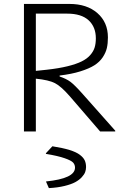

<svg xmlns="http://www.w3.org/2000/svg" viewBox="-20 -675 654 986"><path d="M571.8 -3.9V0H494.1L337.9 -181.2Q293.5 -231.9 262.2 -248Q231 -264.2 164.1 -271V0H103V-654.8H336.9Q426.3 -654.8 480.2 -607.7Q534.2 -560.5 534.2 -482.9Q534.2 -452.1 528.8 -428.5Q523.4 -404.8 507.6 -380.9Q491.7 -356.9 464.8 -339.8Q438 -322.8 392.8 -308.6Q347.7 -294.4 286.1 -287.1V-282.2Q320.8 -270.5 342.3 -254.4Q363.8 -238.3 405.8 -190.9ZM325.2 -605H164.1V-311L220.2 -316.9Q281.7 -323.7 326.4 -334.7Q371.1 -345.7 398.9 -359.4Q426.8 -373 443.4 -392.1Q460 -411.1 466.1 -431.4Q472.2 -451.7 472.2 -478Q472.2 -536.6 435.1 -570.8Q397.9 -605 325.2 -605ZM231 291 216.8 258.8V256.8Q365.2 241.7 365.2 186Q365.2 170.9 355.7 160.2Q346.2 149.4 312 137.5Q277.8 125.5 215.8 115.2V111.8L249 76.2Q302.2 84.5 336.9 95.2Q371.6 106 389.9 119.9Q408.2 133.8 415 148.4Q421.9 163.1 421.9 183.1Q421.9 195.8 417.5 208.3Q413.1 220.7 400.1 234.9Q387.2 249 366.7 260.3Q346.2 271.5 311.3 280Q276.4 288.6 231 291Z"/></svg>

Font: IntelOne Mono Light
Style: Regular
Weight: 300
Designer: Fred Shallcrass
Foundry: Frere-Jones Type LLC
Version: Version 1.200;hotconv 1.1.0;makeotfexe 2.6.0;FJTRelease1.2